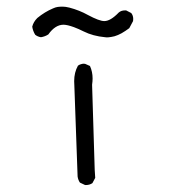

<svg xmlns="http://www.w3.org/2000/svg" viewBox="-20 -568 540 570"><path d="M168.5 -494.6Q179.7 -494.6 199.7 -487.3Q212.9 -482.4 228.5 -474.6Q255.9 -460.9 292 -457.5Q294.9 -457 297.4 -457Q299.8 -457 302.5 -457.3Q305.2 -457.5 310.1 -458.3Q314.9 -459 320.1 -460.4Q325.2 -461.9 330.3 -464.1Q335.4 -466.3 340.8 -469.2Q352.1 -475.6 363.8 -484.4L375 -505.4Q375.5 -508.3 375.5 -511.7Q375.5 -522 369.6 -529.3L354.5 -537.1Q352.5 -537.1 350.6 -537.1Q339.8 -537.1 332.5 -530.8Q308.1 -505.4 289.6 -505.4Q274.9 -505.4 241.2 -523.4Q215.8 -537.6 186 -545.4Q174.3 -548.3 166 -548.3Q157.7 -548.3 151.1 -547.4Q144.5 -546.4 137.2 -543Q112.8 -532.7 90.8 -514.6Q79.1 -502.9 75.7 -488.8Q77.6 -476.1 84.5 -464.8Q91.8 -459 101.6 -457.5Q113.8 -459.5 123.5 -465.8Q144 -494.6 168.5 -494.6ZM234.4 -18.6Q246.1 -18.6 254.4 -24.4L262.7 -40L261.2 -63L253.4 -316.4Q254.9 -326.7 254.9 -335Q254.9 -355 247.1 -372.1L232.9 -378.4Q231.4 -378.9 228.3 -378.9Q225.1 -378.9 220.2 -377.4Q215.3 -376 211.4 -373Q200.2 -353 200.2 -327.1Q200.2 -321.3 200.7 -314.5L210.4 -43.9Q211.9 -33.7 217.3 -25.9L231.9 -19Q233.4 -18.6 234.4 -18.6Z"/></svg>

Font: NaikaiFont
Style: ExtraLight
Weight: 200
Version: Version 1.89